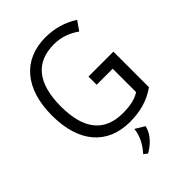

<svg xmlns="http://www.w3.org/2000/svg" viewBox="-268 -825 1161 1161"><g transform="rotate(-45 313.0 -244.0)"><path d="M396 96 336 60C332 110 307 160 266 206L290 224C362 183 389 131 396 96ZM501 -90C465 -66 418 -56 354 -56C197 -56 118 -156 118 -349C118 -549 200 -646 354 -646C413 -646 467 -628 517 -592L558 -651C496 -691 425 -712 348 -712C157 -712 41 -580 41 -349C41 -118 156 12 348 12C436 12 512 -9 577 -56V-360H364V-290H501Z"/></g></svg>

Font: Mint Spirit
Style: Regular
Weight: 400
Designer: HARENDAL Hirwen
Foundry: Arkandis Digital Foundry.
Version: Version 1.004;FFEdit